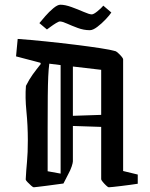

<svg xmlns="http://www.w3.org/2000/svg" viewBox="-20 -785 634 814"><path d="M90 -421Q104 -449 118.5 -469Q133 -489 153 -514L151 -519L48 -546L55 -620Q110 -616 173.5 -609.5Q237 -603 297.5 -595.5Q358 -588 404 -581Q450 -574 470 -568Q473 -567 481 -560Q489 -553 495.5 -545Q502 -537 502 -534V-60L564 -45V-6Q552 -4 533 -1.5Q514 1 494 3.5Q474 6 459 7.5Q444 9 441 9Q438 9 430 1.5Q422 -6 415.5 -14Q409 -22 409 -25V-247L289 -251V-101Q289 -95 284 -79.5Q279 -64 268 -44L249 -7Q239 -6 219 -3Q199 0 178 2.5Q157 5 141.5 7Q126 9 123 9Q120 9 112 2Q104 -5 96.5 -13Q89 -21 89 -24Q91 -63 94.5 -99.5Q98 -136 98 -191Q98 -253 92 -313Q86 -373 90 -421ZM182 -59 237 -49V-509L189 -515Q186 -493 184.5 -460.5Q183 -428 182.5 -376Q182 -324 182 -246.5Q182 -169 182 -59ZM409 -489 289 -503V-294L409 -298ZM361 -657Q335 -657 309.5 -666.5Q284 -676 264 -685Q244 -694 234 -694Q229 -694 217.5 -687Q206 -680 194.5 -671.5Q183 -663 179 -660L147 -687Q156 -698 172 -716.5Q188 -735 206 -750Q224 -765 236 -765Q256 -765 283.5 -755Q311 -745 335 -734.5Q359 -724 369 -724Q377 -724 393.5 -737.5Q410 -751 418 -761L452 -732Q445 -721 428 -703Q411 -685 392.5 -671Q374 -657 361 -657Z"/></svg>

Font: Grenze Gotisch
Style: Regular
Weight: 400
Designer: Renata Polastri
Foundry: Omnibus-Type
Version: Version 1.001